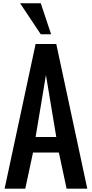

<svg xmlns="http://www.w3.org/2000/svg" viewBox="-20 -1141 556 1161"><path d="M7.8 0 195.3 -875H320.3L507.8 0H382.8L335.9 -218.8H179.7L132.8 0ZM195.3 -312.5H320.3L257.8 -687.5ZM226.6 -933.6 101.6 -1121.1H226.6L289.1 -933.6Z"/></svg>

Font: Oswald-Regular
Style: Regular
Weight: 400
Designer: vernon adams
Foundry: vernon adams
Version: Version 2.002; ttfautohint (v0.92.18-e454-dirty) -l 8 -r 50 